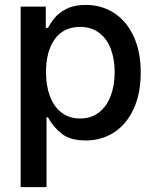

<svg xmlns="http://www.w3.org/2000/svg" viewBox="-20 -557 629 776"><path d="M63.5 -530.3H165V-444.3H173.8Q187 -468.3 203.6 -487.8Q220.2 -507.3 250.7 -522.2Q281.2 -537.1 326.2 -537.1Q390.6 -537.1 441.2 -504.4Q491.7 -471.7 520.3 -409.9Q548.8 -348.1 548.8 -263.7Q548.8 -179.7 520.5 -117.7Q492.2 -55.7 441.9 -22.5Q391.6 10.7 327.1 10.7Q263.7 10.7 229 -16.8Q194.3 -44.4 173.8 -83H168V199.2H63.5ZM303.7 -78.1Q348.1 -78.1 379.6 -102.3Q411.1 -126.5 427.2 -168.9Q443.4 -211.4 443.4 -265.6Q443.4 -318.8 427.5 -360.1Q411.6 -401.4 380.1 -424.8Q348.6 -448.2 303.7 -448.2Q237.3 -448.2 201.7 -399.2Q166 -350.1 166 -265.6Q166 -209.5 182.1 -167.2Q198.2 -125 229.2 -101.6Q260.3 -78.1 303.7 -78.1Z"/></svg>

Font: WEMIX Pretendard Medium
Style: Regular
Weight: 500
Designer: Base glyphs from Inter by Rasmus Andersson; Hangeul glyphs from Noto Sans CJK(Source Han Sans) by Jang Soo-young and Kan
Foundry: Kil Hyung-jin
Version: Version 1.000